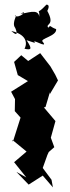

<svg xmlns="http://www.w3.org/2000/svg" viewBox="-20 -778 305 831"><path d="M203 0 165 -51 185 -107 191 -120 215 -141 200 -182 220 -254 170 -313 177 -315 196 -379V-371L231 -430L219 -455L198 -491L154 -548L102 -514L72 -539L41 -510L57 -453L101 -427L28 -381L45 -349L44 -297L69 -269L36 -165L33 -173L95 -122L41 -76L94 -10L51 -34L104 21L165 -18L209 33ZM132 -592C110 -617 193 -563 165 -597C149 -611 227 -621 223 -652C194 -662 201 -672 189 -658C174 -677 222 -665 183 -734C162 -695 210 -758 181 -758C128 -701 153 -756 150 -705C146 -745 93 -718 69 -719C107 -739 63 -695 44 -710C60 -716 29 -684 45 -657C32 -687 78 -599 29 -644C107 -626 94 -580 86 -567C117 -560 120 -566 95 -604Z"/></svg>

Font: Asimov Aggro
Style: Medium
Weight: 500
Designer: Google
Version: Version 2.000980; 2014